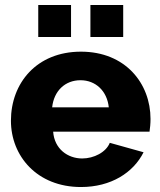

<svg xmlns="http://www.w3.org/2000/svg" viewBox="-20 -743 644 773"><path d="M134 -594H266V-723H134ZM344 -594H476V-723H344ZM306 10C427 10 517 -48 558 -130L422 -168C407 -130 358 -105 311 -105C253 -105 199 -143 194 -213H582C584 -226 586 -245 586 -264C586 -407 485 -535 306 -535C127 -535 24 -408 24 -257C24 -115 129 10 306 10ZM190 -311C197 -377 242 -420 304 -420C365 -420 411 -377 418 -311Z"/></svg>

Font: FIGSv2-sans-serif ExtraBold
Style: Regular
Weight: 800
Designer: Matt McInerney, Pablo Impallari, Rodrigo Fuenzalida,Mirko Velimirovic
Foundry: Matt McInerney, Pablo Impallari, Rodrigo Fuenzalida
Version: Version 4.021;hotconv 1.0.109;makeotfexe 2.5.65596